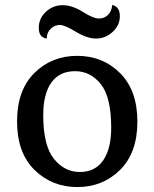

<svg xmlns="http://www.w3.org/2000/svg" viewBox="-20 -748 625 777"><path d="M434 -728Q465 -721 465 -683Q465 -645 435.5 -618.5Q406 -592 369 -592Q332 -592 287 -619.5Q242 -647 222 -647Q202 -647 186 -632.5Q170 -618 169 -592Q137 -596 137 -635Q137 -674 166 -700.5Q195 -727 233.5 -727Q272 -727 315 -700Q358 -673 380 -673Q402 -673 417 -687.5Q432 -702 434 -728ZM155 -282Q155 -159 198 -105.5Q241 -52 303 -52Q365 -52 397.5 -99Q430 -146 430 -231Q430 -355 388 -407.5Q346 -460 283.5 -460Q221 -460 188 -414Q155 -368 155 -282ZM49 -256.5Q49 -383 119 -452.5Q189 -522 292.5 -522Q396 -522 466 -452Q536 -382 536 -256Q536 -130 466 -60.5Q396 9 293 9Q190 9 119.5 -60.5Q49 -130 49 -256.5Z"/></svg>

Font: Laila Medium
Style: Regular
Weight: 500
Designer: Hitesh Malaviya
Foundry: Indian Type Foundry
Version: Version 1.302;PS 1.0;hotconv 1.0.78;makeotf.lib2.5.61930; tt